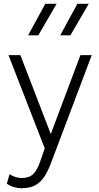

<svg xmlns="http://www.w3.org/2000/svg" viewBox="-20 -772 522 1017"><path d="M94 225Q75.5 225 56.8 220Q38 215 16 201L31 150Q46 161 63.2 166Q80.5 171 93 171Q135 171 156 149.8Q177 128.5 192 86L217 14L25 -480H88L249 -62L406 -480H466L250 92Q229.5 146 206.8 174.8Q184 203.5 156.5 214.2Q129 225 94 225ZM299 -585 390 -752H450L353 -585ZM129 -585 220 -752H280L183 -585Z"/></svg>

Font: Geologica Roman Thin
Style: Regular
Weight: 250
Designer: Sindre Bremnes, Frode Helland
Foundry: Monokrom Skriftforlag AS
Version: Version 1.010;gftools[0.9.28]